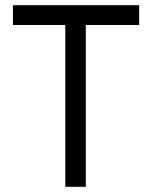

<svg xmlns="http://www.w3.org/2000/svg" viewBox="-20 -720 586 740"><path d="M231.7 0V-623.7H29.9V-700H516.4V-623.7H310.7V0Z"/></svg>

Font: Lexend Medium
Style: Regular
Weight: 500
Designer: Bonnie Shaver-Troup, Thomas Jockin
Foundry: Lexend
Version: Version 1.005